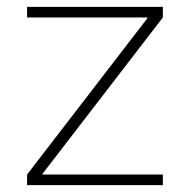

<svg xmlns="http://www.w3.org/2000/svg" viewBox="-20 -540 554 560"><path d="M59 0V-31L410 -487V-489H59V-520H455V-489L104 -33V-31H455V0Z"/></svg>

Font: M PLUS 2 Thin ExtraLight
Style: Regular
Weight: 250
Version: Version 1.001